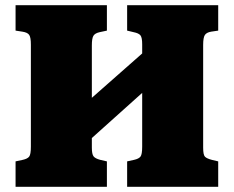

<svg xmlns="http://www.w3.org/2000/svg" viewBox="-20 -720 901 740"><path d="M40 0V-98L68 -104Q86 -108 92.5 -116.5Q99 -125 99 -155V-548Q99 -576 92.5 -585.5Q86 -595 66 -598L40 -602V-700H392V-602L364 -596Q346 -592 340 -582Q334 -572 334 -545V-343L528 -514V-549Q528 -575 521.5 -583.5Q515 -592 495 -596L470 -602V-700H821V-602L794 -598Q776 -595 769.5 -585Q763 -575 763 -547V-151Q763 -123 770 -116Q777 -109 796 -104L821 -98V0H470V-98L497 -104Q515 -108 521.5 -116.5Q528 -125 528 -155V-362L334 -188V-151Q334 -126 340.5 -117.5Q347 -109 366 -104L392 -98V0Z"/></svg>

Font: Literata Variable Black
Style: Regular
Weight: 900
Designer: Latin by Veronika Burian and Jose Scaglione. Greek by Irene Vlachou. Cyrillic by Vera Evstafieva.
Foundry: TypeTogether
Version: Version 3.021